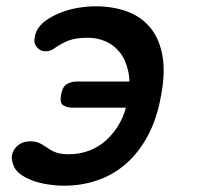

<svg xmlns="http://www.w3.org/2000/svg" viewBox="-20 -580 640 610"><path d="M492 -278Q479 -203 449.5 -148.5Q420 -94 379.5 -59Q339 -24 289 -7Q239 10 184 10Q159 10 132.5 6Q106 2 83 -6.5Q60 -15 43 -28Q26 -41 21 -60Q19 -66 18 -73Q17 -80 18 -86Q20 -99 29 -110Q38 -121 52 -127Q58 -129 64 -130Q70 -131 76 -131Q91 -131 101.5 -127Q112 -123 128 -112Q143 -101 158.5 -95.5Q174 -90 199 -90Q233 -90 263.5 -101.5Q294 -113 319 -136Q344 -159 362 -192Q373 -213 380 -238H208Q193 -238 181 -245.5Q169 -253 174 -279Q179 -306 193.5 -313.5Q208 -321 223 -321H391Q391 -339 387 -355Q379 -391 360 -414.5Q341 -438 314.5 -449Q288 -460 260 -460Q221 -460 199 -451.5Q177 -443 155 -428Q147 -422 140 -419.5Q133 -417 125 -417Q119 -417 116 -418L110 -420Q97 -427 92 -438Q87 -449 91 -464Q91 -468 93 -473L97 -483Q107 -502 128 -516.5Q149 -531 175.5 -541Q202 -551 230.5 -555.5Q259 -560 283 -560Q338 -560 382.5 -544Q427 -528 456 -494Q485 -460 495.5 -406.5Q506 -353 492 -278Z"/></svg>

Font: Maple Mono Medium
Style: Italic
Weight: 500
Italic angle: -10°
Monospace: yes
Designer: subframe7536
Version: Version 7.000